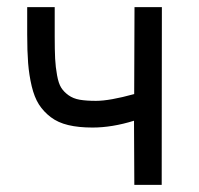

<svg xmlns="http://www.w3.org/2000/svg" viewBox="-20 -518 558 538"><path d="M433.6 -498Q433.6 -392.6 433.3 -249Q433.1 -105.5 433.1 0H356.4L355.5 -179.7Q293.9 -160.6 239.3 -160.6Q200.2 -160.6 171.4 -167.5Q142.6 -174.3 122.3 -189.7Q102.1 -205.1 89.1 -225.3Q76.2 -245.6 68.8 -276.6Q61.5 -307.6 58.8 -341.3Q56.2 -375 56.2 -421.4V-498H133.3V-415.5Q133.3 -377 134.5 -353.5Q135.7 -330.1 139.9 -307.1Q144 -284.2 151.4 -272.5Q158.7 -260.7 171.9 -251.2Q185.1 -241.7 203.6 -238.5Q222.2 -235.4 249 -235.4Q287.1 -235.4 356 -254.4L356.9 -498Z"/></svg>

Font: FantasqueSansM Nerd Font
Style: Regular
Weight: 400
Monospace: yes
Designer: Jany Belluz
Version: Version 1.8.0 ; ttfautohint (v1.8.2);Nerd Fonts 3.4.0